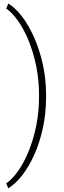

<svg xmlns="http://www.w3.org/2000/svg" viewBox="-20 -814 353 1064"><path d="M235.4 -286.6V-277.8Q235.4 -185.5 217.5 -104Q199.7 -22.5 169.9 43.7Q140.1 109.9 103 157.5Q65.9 205.1 25.9 229.5L14.6 202.1Q49.3 178.2 81.8 131.6Q114.3 85 140.1 20.8Q166 -43.5 181.2 -119.4Q196.3 -195.3 196.3 -276.9V-288.6Q196.3 -370.1 180.9 -446Q165.5 -522 139.6 -585.9Q113.8 -649.9 81.3 -696.5Q48.8 -743.2 14.6 -766.6L25.9 -794.4Q65.9 -770 103 -721.2Q140.1 -672.4 169.9 -604.7Q199.7 -537.1 217.5 -456.3Q235.4 -375.5 235.4 -286.6Z"/></svg>

Font: Roboto ExtraLight
Style: Regular
Weight: 250
Designer: Christian Robertson
Foundry: Google
Version: Version 3.009; 2024